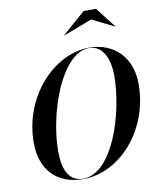

<svg xmlns="http://www.w3.org/2000/svg" viewBox="-104 -1061 941 1151"><g transform="rotate(-10 367.0 -486.0)"><path d="M520.5 -924.5 655 -857.5 656 -859.5 560 -982H485L345.5 -859.5L347 -858ZM309 10C531.5 10 734 -212 734 -495C734 -658 629 -760 478.5 -760C265.5 -760 53.5 -538 53.5 -255C53.5 -92 148 10 309 10ZM478.5 -757.5C570 -757.5 599 -654.5 599 -570C599 -338 488 7.5 309 7.5C217.5 7.5 189 -75.5 189 -180C189 -412 309.5 -757.5 478.5 -757.5Z"/></g></svg>

Font: Bodoni* 72pt Medium
Style: Italic
Weight: 500
Italic angle: -13°
Version: Version 2.3